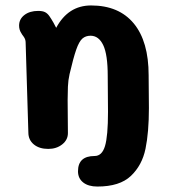

<svg xmlns="http://www.w3.org/2000/svg" viewBox="-20 -532 636 704"><path d="M526 -136Q526 -47 513.5 13.5Q501 74 460 113Q419 152 337 152Q304 152 285 137Q266 122 266 96Q266 40 327 40Q354 40 365 3.5Q376 -33 376 -122L375 -253Q375 -332 358.5 -366.5Q342 -401 312 -401Q294 -401 282 -390.5Q270 -380 259.5 -350Q249 -320 235 -260Q230 -238 229 -214Q228 -190 228 -165L229 -44Q229 -19 208 -2.5Q187 14 157 14Q124 14 104 -2.5Q84 -19 84 -46L74 -376Q74 -388 66.5 -398Q59 -408 59 -409Q50 -422 50 -438Q50 -462 69.5 -477Q89 -492 120 -492Q136 -492 145 -487.5Q154 -483 161 -473Q168 -463 176 -449L186 -430Q230 -512 314 -512Q416 -512 470.5 -446Q525 -380 525 -256Z"/></svg>

Font: Mali
Style: Bold
Weight: 700
Designer: Kitiyaporn Chalermlarp | Katatrad Aksorn Co.,Ltd.
Foundry: Cadson Demak Co.,Ltd.
Version: Version 1.000; ttfautohint (v1.6)